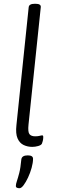

<svg xmlns="http://www.w3.org/2000/svg" viewBox="-20 -772 305 1017"><path d="M151 6Q126 6 105 -4Q84 -14 73 -39Q62 -64 67 -109L132 -734Q134 -752 164 -752H168Q198 -752 196 -734L131 -112Q127 -73 136 -61.5Q145 -50 166 -50Q181 -50 190 -52.5Q199 -55 204 -55Q210 -55 209 -43Q209 -35 206.5 -25Q204 -15 202 -11Q198 -3 182 1.5Q166 6 151 6ZM83 225Q76 225 70 222.5Q64 220 64 213Q64 203 69.5 187Q75 171 82 144Q89 117 93 72Q96 51 127 51Q155 51 155 69Q155 90 147.5 117Q140 144 128.5 168.5Q117 193 105 209Q93 225 83 225Z"/></svg>

Font: Asap Condensed Condensed Light
Style: Italic
Weight: 300
Width: 3
Italic angle: -6°
Designer: Pablo Cosgaya
Foundry: Omnibus-Type
Version: Version 3.001; ttfautohint (v1.8.4.7-5d5b)